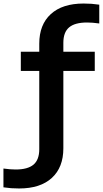

<svg xmlns="http://www.w3.org/2000/svg" viewBox="-100 -838 583 1088"><path d="M8.5 230Q-16 230 -36.5 228.5Q-57 227 -80.5 223.5V117Q-41.5 122.5 -11.5 122.5Q57 122.5 89.8 95Q122.5 67.5 122.5 7.5V-436H18V-545H122.5V-590.5Q122.5 -698.5 188 -758.2Q253.5 -818 373.5 -818Q398 -818 418.5 -816.5Q439 -815 462.5 -811.5V-705Q423.5 -710.5 393.5 -710.5Q324.5 -710.5 291.8 -683Q259 -655.5 259 -595.5V-545H437V-436H259V2.5Q259 110.5 193.8 170.2Q128.5 230 8.5 230Z"/></svg>

Font: Encode Sans Expanded SemiBold
Style: Regular
Weight: 600
Width: 7
Designer: Multiple Designers
Foundry: Impallari Type
Version: Version 3.000; ttfautohint (v1.8.3) -l 8 -r 50 -G 200 -x 14 